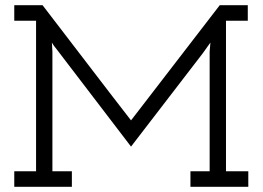

<svg xmlns="http://www.w3.org/2000/svg" viewBox="-20 -720 1012 740"><path d="M257 0V-60H182V-521Q182 -530 181 -539Q180 -548 180 -556Q185 -547 189 -542Q193 -537 200 -528L485 -155L761 -514Q769 -525 776 -535Q783 -545 791 -556Q790 -546 789.5 -538.5Q789 -531 788 -521V-60H714V0H937V-60H851V-640H935V-700H827Q741 -589 656 -478Q571 -367 485 -256Q405 -359 318 -473Q231 -587 144 -700H35V-640H119V-60H35V0Z"/></svg>

Font: Josefin Slab Thin SemiBold
Style: Regular
Weight: 600
Version: Version 2.000